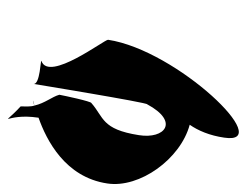

<svg xmlns="http://www.w3.org/2000/svg" viewBox="-86 -600 594 461"><g transform="rotate(90 210.5 -369.0)"><path d="M75 -332C74 -324 177 -190 126 -172C119 -170 183 -169 181 -153C181 -153 226 -428 230 -426C272 -504 314 -468 304 -406C290 -316 261 -322 227 -292C223 -292 209 -226 207 -215C212 -197 227 -181 233 -155C235 -155 236 -156 238 -157C236 -156 235 -156 233 -155C236 -146 235 -135 235 -122C290 -71 250 -84 262 -164V-165C316 -184 405 -229 420 -330C432 -408 361 -506 279 -528C293 -548 305 -576 310 -611C329 -736 100 -498 75 -332ZM221 -153C225 -152 230 -154 233 -155C229 -154 223 -153 221 -153Z"/></g></svg>

Font: Ampere
Style: UltCndIta
Weight: 400
Version: Version 1